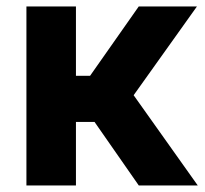

<svg xmlns="http://www.w3.org/2000/svg" viewBox="-20 -565 625 585"><path d="M211.4 0H60.5V-545.4H211.4V-334H254.4L402.8 -545.4H580.1L387.2 -274.9L582.5 0H402.8L268.1 -193.4H211.4Z"/></svg>

Font: My Font
Style: Bold
Weight: 500
Designer: Rasmus Andersson
Foundry: rsms
Version: Version 0.001